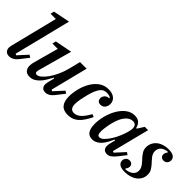

<svg xmlns="http://www.w3.org/2000/svg" viewBox="32 -1480 2213 2213"><g transform="rotate(45 1138.5 -374.0)"><path d="M109 12Q69 12 51.5 -9Q34 -30 34 -56Q34 -67 36.5 -81Q39 -95 42 -106L184 -674H98L109 -719L313 -760L139 -63L157 -55L261 -169L291 -149L226 -66Q191 -19 163 -3.5Q135 12 109 12Z M440 12Q393 12 371.5 -13.5Q350 -39 350 -80Q350 -95 352.5 -111Q355 -127 360 -144L443 -446H356L367 -491L576 -532L460 -113Q457 -101 457 -91Q457 -63 483 -63Q507 -63 537.5 -88.5Q568 -114 598 -157Q628 -200 654.5 -257.5Q681 -315 697 -379L732 -520H840L725 -63L743 -55L847 -169L877 -149L812 -66Q776 -18 749 -3Q722 12 698 12Q660 12 644.5 -8.5Q629 -29 629 -54Q629 -67 632 -82Q635 -97 638 -108L655 -175L645 -178Q625 -141 604 -106.5Q583 -72 558.5 -46Q534 -20 505 -4Q476 12 440 12Z M1061 12Q989 12 955 -29.5Q921 -71 921 -149Q921 -207 937 -274Q953 -341 985.5 -398.5Q1018 -456 1068.5 -494Q1119 -532 1188 -532Q1251 -532 1286.5 -502.5Q1322 -473 1322 -426Q1322 -390 1302 -364Q1282 -338 1245 -338Q1217 -338 1204 -354Q1191 -370 1191 -392Q1191 -415 1209 -438Q1227 -461 1266 -463V-472Q1241 -489 1200 -489Q1178 -489 1158.5 -481Q1139 -473 1122 -452Q1105 -431 1089 -394.5Q1073 -358 1059 -301Q1048 -259 1040 -215Q1032 -171 1032 -139Q1032 -54 1097 -54Q1142 -54 1181.5 -91.5Q1221 -129 1258 -198L1292 -182Q1268 -134 1244 -97.5Q1220 -61 1192.5 -36.5Q1165 -12 1133 0Q1101 12 1061 12Z M1460 12Q1404 12 1379.5 -27Q1355 -66 1355 -138Q1355 -200 1373 -269.5Q1391 -339 1424.5 -397.5Q1458 -456 1506.5 -494Q1555 -532 1616 -532Q1660 -532 1688 -510Q1716 -488 1727 -440H1737L1788 -520H1842L1726 -63L1744 -55L1848 -169L1878 -149L1813 -66Q1778 -22 1753.5 -5Q1729 12 1703 12Q1665 12 1649.5 -8Q1634 -28 1634 -54Q1634 -67 1636.5 -82Q1639 -97 1642 -108L1657 -168L1647 -171Q1629 -132 1610 -98.5Q1591 -65 1568.5 -40.5Q1546 -16 1519 -2Q1492 12 1460 12ZM1502 -64Q1530 -64 1560 -94.5Q1590 -125 1616.5 -168.5Q1643 -212 1663 -260Q1683 -308 1692 -343L1697 -363Q1709 -411 1697 -441Q1685 -471 1645 -471Q1599 -471 1558.5 -426.5Q1518 -382 1493 -291Q1488 -274 1483.5 -252.5Q1479 -231 1475.5 -209Q1472 -187 1469.5 -167Q1467 -147 1467 -132Q1467 -100 1474 -82Q1481 -64 1502 -64Z M1992 12Q1930 12 1903.5 -8Q1877 -28 1877 -60Q1877 -84 1893 -103.5Q1909 -123 1939 -123Q1961 -123 1976 -110Q1991 -97 1991 -73Q1991 -60 1985 -46Q1979 -32 1970 -24L1976 -15Q1997 -17 2018.5 -23Q2040 -29 2058 -41Q2076 -53 2087 -71Q2098 -89 2098 -115Q2098 -136 2091 -153Q2084 -170 2072.5 -186Q2061 -202 2046 -218Q2031 -234 2015 -252Q1996 -275 1980 -301Q1964 -327 1964 -365Q1964 -404 1980 -435Q1996 -466 2023 -487.5Q2050 -509 2086.5 -520.5Q2123 -532 2164 -532Q2225 -532 2251 -512Q2277 -492 2277 -460Q2277 -436 2261 -416.5Q2245 -397 2215 -397Q2193 -397 2178 -410Q2163 -423 2163 -447Q2163 -460 2169 -474Q2175 -488 2184 -496L2178 -505Q2158 -503 2138 -496.5Q2118 -490 2102.5 -478Q2087 -466 2077.5 -448Q2068 -430 2068 -405Q2068 -384 2075 -366.5Q2082 -349 2094 -333Q2106 -317 2121 -301Q2136 -285 2152 -267Q2170 -245 2186 -219.5Q2202 -194 2202 -155Q2202 -115 2185 -84Q2168 -53 2139.5 -31.5Q2111 -10 2072.5 1Q2034 12 1992 12Z"/></g></svg>

Font: IBM Plex Serif Medm
Style: Italic
Weight: 500
Italic angle: -14°
Designer: Mike Abbink, Paul van der Laan, Pieter van Rosmalen
Foundry: Bold Monday
Version: Version 3.001